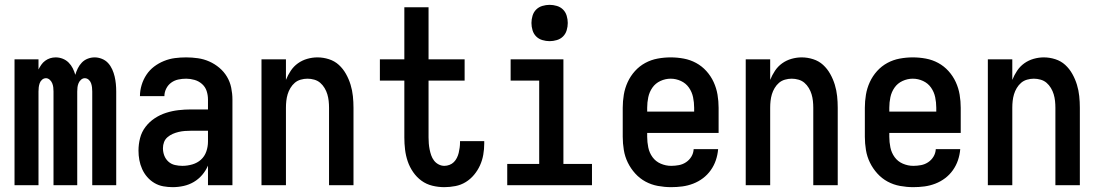

<svg xmlns="http://www.w3.org/2000/svg" viewBox="-20 -765 4540 793"><path d="M40 0V-520H139V-478Q144 -488 150.5 -497.5Q157 -507 166.5 -514Q176 -521 187 -524.5Q198 -528 210 -528Q210 -528 210 -528Q210 -528 210 -528Q225 -528 239 -522.5Q253 -517 263.5 -506.5Q274 -496 280.5 -483Q287 -470 291 -456Q295 -470 301.5 -483Q308 -496 318 -506.5Q328 -517 342 -522.5Q356 -528 371 -528Q371 -528 371 -528Q371 -528 371 -528Q386 -528 401 -522Q416 -516 426.5 -504.5Q437 -493 443.5 -478.5Q450 -464 453.5 -449Q457 -434 458.5 -418.5Q460 -403 460 -387V0H361V-387Q361 -396 360 -404.5Q359 -413 356 -421.5Q353 -430 346 -436Q339 -442 330 -442Q322 -442 315 -436Q308 -430 304.5 -421.5Q301 -413 300 -404.5Q299 -396 299 -387V0H201V-387Q201 -396 200 -404.5Q199 -413 195.5 -421.5Q192 -430 185 -436Q178 -442 170 -442Q161 -442 154 -436Q147 -430 144 -421.5Q141 -413 140 -404.5Q139 -396 139 -387V0Z M693 8Q674 8 654.5 4.5Q635 1 618 -9Q601 -19 588 -34Q575 -49 567 -67Q559 -85 555.5 -104Q552 -123 552 -143Q552 -169 558.5 -194.5Q565 -220 581 -241Q597 -262 619 -276.5Q641 -291 666 -299Q691 -307 717 -310Q743 -313 769 -313H839V-354Q839 -372 833.5 -389Q828 -406 814.5 -418Q801 -430 783.5 -435Q766 -440 749 -440Q732 -440 716 -436.5Q700 -433 687 -423.5Q674 -414 666.5 -399Q659 -384 659 -368Q659 -368 659 -368Q659 -368 659 -368H558Q558 -368 558 -368Q558 -368 558 -368Q558 -391 565 -414Q572 -437 585 -456.5Q598 -476 616.5 -490Q635 -504 657 -513Q679 -522 702 -525Q725 -528 749 -528Q773 -528 797.5 -524.5Q822 -521 844.5 -511Q867 -501 886 -485Q905 -469 917.5 -448Q930 -427 935 -402.5Q940 -378 940 -354V0H839V-81Q830 -60 815 -42.5Q800 -25 780.5 -13.5Q761 -2 738.5 3Q716 8 693 8ZM733 -80Q754 -80 774.5 -86Q795 -92 810 -105.5Q825 -119 832 -139Q839 -159 839 -180V-225H769Q756 -225 743 -224Q730 -223 717.5 -220Q705 -217 693.5 -212Q682 -207 672 -198.5Q662 -190 657.5 -178Q653 -166 653 -153Q653 -137 658.5 -122.5Q664 -108 675.5 -97.5Q687 -87 702.5 -83.5Q718 -80 733 -80Z M1060 0V-520H1161V-435Q1169 -455 1181 -473Q1193 -491 1210.5 -503.5Q1228 -516 1249 -522Q1270 -528 1291 -528Q1315 -528 1338.5 -520.5Q1362 -513 1379.5 -497Q1397 -481 1409 -459.5Q1421 -438 1428 -415Q1435 -392 1437.5 -368Q1440 -344 1440 -320V0H1339V-320Q1339 -334 1337.5 -348Q1336 -362 1332 -375.5Q1328 -389 1320.5 -401.5Q1313 -414 1302.5 -423Q1292 -432 1278 -436Q1264 -440 1250 -440Q1236 -440 1222 -436Q1208 -432 1197.5 -423Q1187 -414 1179.5 -401.5Q1172 -389 1168 -375.5Q1164 -362 1162.5 -348Q1161 -334 1161 -320V0Z M1815 8Q1790 8 1765.5 2Q1741 -4 1721 -18.5Q1701 -33 1686.5 -54Q1672 -75 1664 -98.5Q1656 -122 1653 -147Q1650 -172 1650 -197V-432H1549V-520H1650V-735H1750V-520H1899V-432H1750V-197Q1750 -185 1751 -172.5Q1752 -160 1754.5 -147.5Q1757 -135 1761 -123.5Q1765 -112 1772.5 -102Q1780 -92 1791.5 -86Q1803 -80 1815 -80Q1826 -80 1836.5 -84Q1847 -88 1854.5 -95.5Q1862 -103 1867 -113Q1872 -123 1874.5 -133.5Q1877 -144 1878.5 -155Q1880 -166 1880 -177Q1880 -178 1880 -179.5Q1880 -181 1880 -182H1980Q1980 -179 1980 -176.5Q1980 -174 1980 -172Q1980 -149 1976 -126Q1972 -103 1962.5 -82Q1953 -61 1938 -43Q1923 -25 1903.5 -13Q1884 -1 1861 3.5Q1838 8 1815 8Z M2075 0V-88H2207V-432H2089V-520H2307V-88H2425V0ZM2250 -595Q2235 -595 2220 -599.5Q2205 -604 2194.5 -614.5Q2184 -625 2179.5 -640Q2175 -655 2175 -670Q2175 -685 2179.5 -700Q2184 -715 2194.5 -725.5Q2205 -736 2220 -740.5Q2235 -745 2250 -745Q2265 -745 2280 -740.5Q2295 -736 2305.5 -725.5Q2316 -715 2320.5 -700Q2325 -685 2325 -670Q2325 -655 2320.5 -640Q2316 -625 2305.5 -614.5Q2295 -604 2280 -599.5Q2265 -595 2250 -595Z M2752 8Q2725 8 2697.5 3Q2670 -2 2646 -15Q2622 -28 2603.5 -48.5Q2585 -69 2573 -93.5Q2561 -118 2556.5 -145.5Q2552 -173 2552 -200V-320Q2552 -347 2556.5 -374Q2561 -401 2572.5 -426Q2584 -451 2602.5 -471.5Q2621 -492 2645 -505Q2669 -518 2696 -523Q2723 -528 2750 -528Q2777 -528 2804 -523Q2831 -518 2855 -505Q2879 -492 2897.5 -471.5Q2916 -451 2927.5 -426Q2939 -401 2943.5 -374Q2948 -347 2948 -320V-216H2653V-200Q2653 -178 2657.5 -156Q2662 -134 2675 -116Q2688 -98 2709 -89Q2730 -80 2752 -80Q2768 -80 2784 -83Q2800 -86 2813.5 -95Q2827 -104 2835.5 -118Q2844 -132 2845 -149H2946Q2944 -125 2936.5 -103Q2929 -81 2915.5 -62Q2902 -43 2883.5 -29Q2865 -15 2843 -6.5Q2821 2 2798 5Q2775 8 2752 8ZM2847 -304V-320Q2847 -342 2842.5 -363.5Q2838 -385 2825.5 -403Q2813 -421 2792.5 -430.5Q2772 -440 2750 -440Q2728 -440 2707.5 -430.5Q2687 -421 2674.5 -403Q2662 -385 2657.5 -363.5Q2653 -342 2653 -320V-304Z M3060 0V-520H3161V-435Q3169 -455 3181 -473Q3193 -491 3210.5 -503.5Q3228 -516 3249 -522Q3270 -528 3291 -528Q3315 -528 3338.5 -520.5Q3362 -513 3379.5 -497Q3397 -481 3409 -459.5Q3421 -438 3428 -415Q3435 -392 3437.5 -368Q3440 -344 3440 -320V0H3339V-320Q3339 -334 3337.5 -348Q3336 -362 3332 -375.5Q3328 -389 3320.5 -401.5Q3313 -414 3302.5 -423Q3292 -432 3278 -436Q3264 -440 3250 -440Q3236 -440 3222 -436Q3208 -432 3197.5 -423Q3187 -414 3179.5 -401.5Q3172 -389 3168 -375.5Q3164 -362 3162.5 -348Q3161 -334 3161 -320V0Z M3752 8Q3725 8 3697.5 3Q3670 -2 3646 -15Q3622 -28 3603.5 -48.5Q3585 -69 3573 -93.5Q3561 -118 3556.5 -145.5Q3552 -173 3552 -200V-320Q3552 -347 3556.5 -374Q3561 -401 3572.5 -426Q3584 -451 3602.5 -471.5Q3621 -492 3645 -505Q3669 -518 3696 -523Q3723 -528 3750 -528Q3777 -528 3804 -523Q3831 -518 3855 -505Q3879 -492 3897.5 -471.5Q3916 -451 3927.5 -426Q3939 -401 3943.5 -374Q3948 -347 3948 -320V-216H3653V-200Q3653 -178 3657.5 -156Q3662 -134 3675 -116Q3688 -98 3709 -89Q3730 -80 3752 -80Q3768 -80 3784 -83Q3800 -86 3813.5 -95Q3827 -104 3835.5 -118Q3844 -132 3845 -149H3946Q3944 -125 3936.5 -103Q3929 -81 3915.5 -62Q3902 -43 3883.5 -29Q3865 -15 3843 -6.5Q3821 2 3798 5Q3775 8 3752 8ZM3847 -304V-320Q3847 -342 3842.5 -363.5Q3838 -385 3825.5 -403Q3813 -421 3792.5 -430.5Q3772 -440 3750 -440Q3728 -440 3707.5 -430.5Q3687 -421 3674.5 -403Q3662 -385 3657.5 -363.5Q3653 -342 3653 -320V-304Z M4060 0V-520H4161V-435Q4169 -455 4181 -473Q4193 -491 4210.5 -503.5Q4228 -516 4249 -522Q4270 -528 4291 -528Q4315 -528 4338.5 -520.5Q4362 -513 4379.5 -497Q4397 -481 4409 -459.5Q4421 -438 4428 -415Q4435 -392 4437.5 -368Q4440 -344 4440 -320V0H4339V-320Q4339 -334 4337.5 -348Q4336 -362 4332 -375.5Q4328 -389 4320.5 -401.5Q4313 -414 4302.5 -423Q4292 -432 4278 -436Q4264 -440 4250 -440Q4236 -440 4222 -436Q4208 -432 4197.5 -423Q4187 -414 4179.5 -401.5Q4172 -389 4168 -375.5Q4164 -362 4162.5 -348Q4161 -334 4161 -320V0Z"/></svg>

Font: Zed Mono Semibold
Style: Regular
Weight: 600
Monospace: yes
Designer: Belleve Invis
Foundry: Belleve Invis
Version: Version 1.0.0; ttfautohint (v1.8.4)